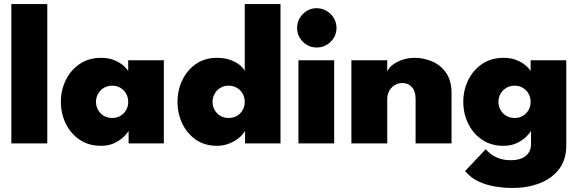

<svg xmlns="http://www.w3.org/2000/svg" viewBox="-20 -708 2868 948"><path d="M213.5 0H36V-688H213.5Z M615 0V-61.5Q610 -52 592.5 -34.2Q575 -16.5 546.2 -2.2Q517.5 12 479 12Q418 12 373.5 -18Q329 -48 304.8 -97.5Q280.5 -147 280.5 -205Q280.5 -263 304.8 -312.5Q329 -362 373.5 -392.2Q418 -422.5 479 -422.5Q515.5 -422.5 542.8 -411.5Q570 -400.5 587.8 -385.5Q605.5 -370.5 613 -357V-410.5H789V0ZM454 -205Q454 -183 464.5 -164.8Q475 -146.5 493 -136Q511 -125.5 534 -125.5Q557 -125.5 574.8 -136Q592.5 -146.5 602.8 -164.8Q613 -183 613 -205Q613 -227 602.8 -245.2Q592.5 -263.5 574.8 -274.2Q557 -285 534 -285Q511 -285 493 -274.2Q475 -263.5 464.5 -245.2Q454 -227 454 -205Z M1052 12Q991 12 947.5 -18Q904 -48 880.2 -97.5Q856.5 -147 856.5 -205Q856.5 -263 880.2 -312.5Q904 -362 947.5 -392.2Q991 -422.5 1052 -422.5Q1089 -422.5 1118 -411.8Q1147 -401 1165.2 -385.8Q1183.5 -370.5 1188.5 -357V-688H1365V0H1190V-61.5Q1178.5 -42 1157.2 -25.2Q1136 -8.5 1108.8 1.8Q1081.5 12 1052 12ZM1108.5 -125.5Q1132 -125.5 1150 -136Q1168 -146.5 1178.2 -164.8Q1188.5 -183 1188.5 -205Q1188.5 -227 1178.2 -245.2Q1168 -263.5 1150 -274.2Q1132 -285 1108.5 -285Q1086 -285 1068 -274.2Q1050 -263.5 1039.8 -245.2Q1029.5 -227 1029.5 -205Q1029.5 -183 1039.8 -164.8Q1050 -146.5 1068 -136Q1086 -125.5 1108.5 -125.5Z M1453.5 0V-410.5H1630V0ZM1544 -473.5Q1503.5 -473.5 1475.2 -502Q1447 -530.5 1447 -570Q1447 -609.5 1475.2 -638.5Q1503.5 -667.5 1544 -667.5Q1570.5 -667.5 1592.5 -654.2Q1614.5 -641 1628 -619Q1641.5 -597 1641.5 -570Q1641.5 -530.5 1612.8 -502Q1584 -473.5 1544 -473.5Z M2026.5 -422.5Q2071 -422.5 2113 -405Q2155 -387.5 2182.2 -349Q2209.5 -310.5 2209.5 -248.5V0H2032V-220Q2032 -257.5 2014 -277.8Q1996 -298 1966 -298Q1946.5 -298 1929.5 -288Q1912.5 -278 1902.2 -260Q1892 -242 1892 -218V0H1715V-410.5H1892V-355Q1898.5 -371.5 1917.5 -386.8Q1936.5 -402 1965 -412.2Q1993.5 -422.5 2026.5 -422.5Z M2511 220Q2470 220 2426.5 213.2Q2383 206.5 2343.8 188.5Q2304.5 170.5 2276.5 136.5L2378 29Q2390.5 43 2407.5 55.2Q2424.5 67.5 2448 75.2Q2471.5 83 2503 83Q2531.5 83 2554 74.5Q2576.5 66 2589.2 47.8Q2602 29.5 2602 1V-8H2776V11Q2776 80 2740.8 126.5Q2705.5 173 2645.5 196.5Q2585.5 220 2511 220ZM2602 0V-61.5Q2597 -52 2579.5 -34.2Q2562 -16.5 2533.2 -2.2Q2504.5 12 2466 12Q2405 12 2360.5 -18Q2316 -48 2291.8 -97.5Q2267.5 -147 2267.5 -205Q2267.5 -263 2291.8 -312.5Q2316 -362 2360.5 -392.2Q2405 -422.5 2466 -422.5Q2502.5 -422.5 2529.8 -411.5Q2557 -400.5 2574.8 -385.5Q2592.5 -370.5 2600 -357V-410.5H2776V0ZM2441 -205Q2441 -183 2451.5 -164.8Q2462 -146.5 2480 -136Q2498 -125.5 2521 -125.5Q2544 -125.5 2561.8 -136Q2579.5 -146.5 2589.8 -164.8Q2600 -183 2600 -205Q2600 -227 2589.8 -245.2Q2579.5 -263.5 2561.8 -274.2Q2544 -285 2521 -285Q2498 -285 2480 -274.2Q2462 -263.5 2451.5 -245.2Q2441 -227 2441 -205Z"/></svg>

Font: League Spartan Thin ExtraBold
Style: Regular
Weight: 800
Version: Version 2.002